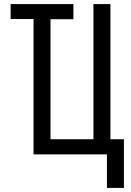

<svg xmlns="http://www.w3.org/2000/svg" viewBox="-20 -755 640 939"><path d="M586 164H503V0H144V-662H32V-735H339V-661H227V-74H437V-735H520V-74H586Z"/></svg>

Font: Iosevka Custom Extended
Style: Regular
Weight: 400
Width: 7
Monospace: yes
Designer: Belleve Invis
Foundry: Belleve Invis
Version: Version 11.2.4; ttfautohint (v1.8.4)